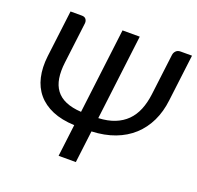

<svg xmlns="http://www.w3.org/2000/svg" viewBox="-125 -850 1010 984"><g transform="rotate(20 380.0 -358.0)"><path d="M759.5 -716 728 -460.5Q720.5 -397 695.8 -345.5Q671 -294 630.5 -257Q590 -220 534.2 -199Q478.5 -178 408 -175L386.5 0H292.5L314 -175Q244.5 -178 194.2 -199.2Q144 -220.5 112.8 -257.5Q81.5 -294.5 69.8 -345.8Q58 -397 65.5 -460.5L97 -716H159Q174.5 -716 181.5 -706.5Q188.5 -697 187 -683.5L159.5 -460.5Q153.5 -412 159.5 -374.2Q165.5 -336.5 185.2 -310Q205 -283.5 239.2 -268.8Q273.5 -254 323.5 -251L380.5 -716H474.5L417.5 -251Q468.5 -253.5 506.2 -268.5Q544 -283.5 570.5 -310Q597 -336.5 612.5 -374.2Q628 -412 634 -460.5L661.5 -683.5Q663 -697 672.2 -706.5Q681.5 -716 697 -716Z"/></g></svg>

Font: Lato 2
Style: Italic
Weight: 400
Italic angle: -7°
Designer: Lukasz Dziedzic with Adam Twardoch and Botio Nikoltchev
Foundry: tyPoland Lukasz Dziedzic
Version: Version 2.015; 2015-08-06; http://www.latofonts.com/